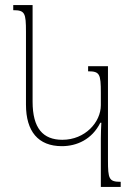

<svg xmlns="http://www.w3.org/2000/svg" viewBox="-20 -734 530 754"><path d="M376 0H454V-20C408 -20 404 -31 404 -105V-474H326V-454C372 -454 376 -443 376 -369V-321C376 -254 314 -185 225 -185C149 -185 108 -230 108 -335V-714H32V-694C78 -694 82 -683 82 -609V-323C82 -218 130 -160 223 -160C281 -160 341 -186 374 -252H378C377 -232 376 -211 376 -190Z"/></svg>

Font: Noto Serif Armenian ExtraCondensed Thin
Style: Regular
Weight: 100
Width: 2
Designer: Monotype Design Team
Foundry: Monotype Imaging Inc.
Version: Version 2.008